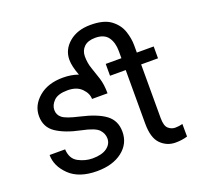

<svg xmlns="http://www.w3.org/2000/svg" viewBox="-132 -903 1090 1056"><g transform="rotate(-20 413.0 -374.5)"><path d="M414.1 -606Q414.1 -567.4 426 -533.9Q438 -500.5 450 -462.4Q461.9 -424.3 461.9 -373H371.1Q371.1 -405.8 342.3 -434.8Q313.5 -463.9 260.3 -463.9Q204.1 -463.9 179.7 -439.5Q155.3 -415 155.3 -386.2Q155.3 -357.4 178 -339.6Q200.7 -321.8 274.4 -305.2Q371.6 -283.2 419.2 -247.6Q466.8 -211.9 466.8 -147Q466.8 -77.1 410.9 -33.7Q355 9.8 262.7 9.8Q157.7 9.8 102.1 -43.9Q46.4 -97.7 46.4 -163.1H137.2Q140.1 -106.9 180.4 -85.7Q220.7 -64.5 262.7 -64.5Q317.9 -64.5 347.2 -85.9Q376.5 -107.4 376.5 -140.1Q376.5 -168.9 355.2 -192.1Q334 -215.3 257.3 -231Q168.9 -249 116.7 -283.4Q64.5 -317.9 64.5 -383.8Q64.5 -446.3 117.9 -492.2Q171.4 -538.1 260.3 -538.1Q309.1 -538.1 349.1 -523.4Q327.6 -580.1 327.6 -617.7Q327.6 -676.8 375.7 -717.8Q423.8 -758.8 502 -758.8Q579.6 -758.8 620.1 -728.5Q660.6 -698.2 675.3 -654.8Q689.9 -611.3 689.9 -571.3V-528.3H788.6V-459H689.9V-145Q689.9 -99.1 707.8 -83.5Q725.6 -67.9 748 -67.9Q770.5 -67.9 791 -73.7L791.5 0Q759.3 9.8 721.7 9.8Q671.4 9.8 635.5 -25.9Q599.6 -61.5 599.6 -145.5V-459H507.8V-528.3H599.6V-570.3Q599.6 -620.1 576.9 -651.6Q554.2 -683.1 502 -683.1Q459 -683.1 436.5 -661.6Q414.1 -640.1 414.1 -606Z"/></g></svg>

Font: LXGW WenKai GB Screen
Style: Regular
Weight: 400
Designer: LXGW / Fontworks Inc.
Foundry: LXGW / Fontworks Inc.
Version: Version 1.321;February 19, 2024;FontCreator 14.0.0.2901 64-b